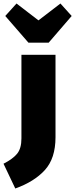

<svg xmlns="http://www.w3.org/2000/svg" viewBox="-89 -846 428 1093"><path d="M227 -65Q227 56 166 122.5Q105 189 -2 227L-69 86Q-16 59 8.5 29Q33 -1 33 -58V-534H227ZM255 -826 319 -755 188 -603H73L-59 -755L5 -826L130 -730Z"/></svg>

Font: Fira Sans Condensed Black
Style: Regular
Weight: 900
Width: 3
Designer: Carrois Corporate & Edenspiekermann AG
Foundry: Carrois Corporate GbR & Edenspiekermann AG
Version: Version 4.203